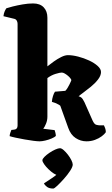

<svg xmlns="http://www.w3.org/2000/svg" viewBox="-40 -820 650 1114"><path d="M190 0Q178 0 154 -3Q130 -6 102.5 -11Q75 -16 51.5 -21Q28 -26 16 -30Q16 -38 19.5 -48.5Q23 -59 26 -66L43 -68Q62 -70 62 -92Q62 -114 62 -147V-682Q62 -692 57 -700.5Q52 -709 42 -711L-20 -726Q-18 -743 -12.5 -755Q-7 -767 -3 -772Q8 -776 34 -782.5Q60 -789 91.5 -794.5Q123 -800 152 -800Q192 -800 213.5 -777.5Q235 -755 235 -717V-435Q251 -448 272 -463Q293 -478 315 -489Q337 -500 354 -500Q381 -500 414 -491.5Q447 -483 477 -469Q507 -455 526.5 -437.5Q546 -420 546 -402Q546 -381 528.5 -358.5Q511 -336 487 -316.5Q463 -297 442.5 -282Q422 -267 416 -261Q422 -261 431 -254.5Q440 -248 450 -227L497 -121Q507 -99 518.5 -96Q530 -93 536 -93H563Q566 -87 570 -76.5Q574 -66 574 -53Q567 -42 550.5 -29.5Q534 -17 511 -8.5Q488 0 462 0Q428 0 399 -19Q370 -38 356 -78L310 -206Q309 -208 300.5 -213Q292 -218 281 -222.5Q270 -227 261 -229Q262 -246 267.5 -263Q273 -280 279 -288L339 -293Q346 -300 352 -310Q358 -320 363 -330Q368 -340 371 -347Q374 -354 374 -355Q374 -358 368.5 -365.5Q363 -373 354 -380.5Q345 -388 335.5 -393.5Q326 -399 318 -399Q308 -399 283 -391.5Q258 -384 235 -367V-143Q235 -122 227 -102.5Q219 -83 211 -73L277 -65Q279 -60 281.5 -49.5Q284 -39 284 -31Q277 -24 259.5 -16.5Q242 -9 222.5 -4.5Q203 0 190 0ZM269 274Q246 274 233 264.5Q220 255 215 244Q240 228 266.5 210Q293 192 310 171L299 197Q288 197 272.5 187Q257 177 241.5 162Q226 147 216 132.5Q206 118 206 110Q206 102 218 90Q230 78 247 66.5Q264 55 281 47.5Q298 40 308 40Q317 40 329.5 51Q342 62 354 77.5Q366 93 374 109Q382 125 382 135Q382 148 367 171Q352 194 331 217.5Q310 241 292.5 257.5Q275 274 269 274Z"/></svg>

Font: Texturina Medium 12pt Black
Style: Regular
Weight: 900
Version: Version 1.002